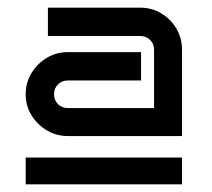

<svg xmlns="http://www.w3.org/2000/svg" viewBox="-20 -721 554 501"><path d="M455 -366H157Q127 -366 102 -381Q77 -396 62 -420.5Q47 -445 47 -475Q47 -505 62 -530Q77 -555 102 -570Q127 -585 157 -585H348V-511H157Q141 -511 131 -500.5Q121 -490 121 -475Q121 -460 131 -449.5Q141 -439 157 -439H382V-591Q382 -607 371.5 -617Q361 -627 346 -627H105V-701H346Q376 -701 401 -686Q426 -671 440.5 -646Q455 -621 455 -591ZM455 -240H47V-310H455Z"/></svg>

Font: Bruno Ace
Style: Regular
Weight: 400
Version: Version 1.100; ttfautohint (v1.8.4.7-5d5b);gftools[0.9.27]